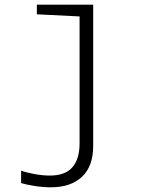

<svg xmlns="http://www.w3.org/2000/svg" viewBox="-20 -552 640 818"><path d="M197 246Q162 246 125.5 240Q89 234 70 228V175Q91 183 126.5 189.5Q162 196 192 196Q258 196 288.5 160.5Q319 125 319 59V-482L137 -491V-532H377V70Q377 157 329 201.5Q281 246 197 246Z"/></svg>

Font: Noto Sans Mono Light
Style: Regular
Weight: 300
Designer: Monotype Design Team
Foundry: Monotype Imaging Inc.
Version: Version 2.014; ttfautohint (v1.8.4.7-5d5b)